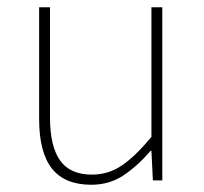

<svg xmlns="http://www.w3.org/2000/svg" viewBox="-20 -498 564 530"><path d="M232 12Q159 12 123.5 -32.5Q88 -77 88 -170V-478H118V-174Q118 -95 145.5 -55.5Q173 -16 234 -16Q279 -16 316 -41Q353 -66 398 -120V-478H428V0H402L398 -82H396Q360 -40 321 -14Q282 12 232 12Z"/></svg>

Font: Source Sans 3 VF
Style: Regular
Weight: 200
Designer: Paul D. Hunt
Foundry: Adobe
Version: Version 3.046;hotconv 1.0.118;makeotfexe 2.5.65603